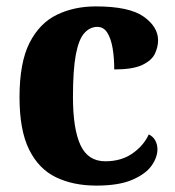

<svg xmlns="http://www.w3.org/2000/svg" viewBox="-20 -570 547 600"><path d="M281 10Q209 10 155 -16Q101 -42 71 -102.5Q41 -163 41 -266Q41 -375 72.5 -436.5Q104 -498 158 -524Q212 -550 279 -550Q384 -550 429 -518Q474 -486 474 -444Q474 -423 464 -402Q454 -381 424.5 -367Q395 -353 337 -353Q337 -389 332 -419Q327 -449 315.5 -467.5Q304 -486 284 -486Q261 -486 243.5 -466.5Q226 -447 217 -399.5Q208 -352 208 -267Q208 -167 231.5 -116.5Q255 -66 309 -66Q359 -66 394 -90.5Q429 -115 445 -150Q459 -143 465.5 -130.5Q472 -118 472 -104Q472 -78 453.5 -52Q435 -26 393 -8Q351 10 281 10Z"/></svg>

Font: Noto Serif Ethiopic SemiCondensed ExtraBold
Style: Regular
Weight: 800
Width: 4
Designer: Monotype Design Team
Foundry: Monotype Imaging Inc.
Version: Version 2.102; ttfautohint (v1.8.4.7-5d5b)